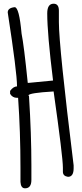

<svg xmlns="http://www.w3.org/2000/svg" viewBox="-20 -934 440 1030"><path d="M267.6 -914.1Q295.9 -914.1 295.9 -877V-815.4Q295.9 -687.5 375 -46.9V-31.2Q375 14.6 344.7 14.6Q317.4 10.7 317.4 -12.7V-34.2Q317.4 -91.8 267.6 -443.4Q132.8 -435.5 132.8 -421.9L135.7 -418V-416Q148.4 -213.9 148.4 -46.9V31.2Q148.4 76.2 114.3 76.2Q91.8 76.2 89.8 42V-31.2Q89.8 -226.6 77.1 -409.2H71.3Q46.9 -409.2 34.2 -430.7V-446.3Q50.8 -469.7 71.3 -470.7Q71.3 -544.9 21.5 -867.2Q21.5 -891.6 58.6 -895.5Q83 -895.5 95.7 -753.9Q108.4 -691.4 128.9 -489.3H132.8L264.6 -502Q233.4 -752.9 233.4 -862.3Q233.4 -914.1 267.6 -914.1Z"/></svg>

Font: Sue Ellen Francisco
Style: Regular
Weight: 400
Designer: Kimberly Geswein
Foundry: Kimberly Geswein
Version: Version 1.002 2007